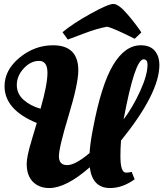

<svg xmlns="http://www.w3.org/2000/svg" viewBox="-20 -939 826 971"><path d="M433 -165Q436 -216 450 -287Q492 -510 552 -610Q612 -710 692 -710Q739 -710 762.5 -682.5Q786 -655 786 -610Q786 -468 592 -228Q589 -189 589 -149Q589 -66 617 -66Q634 -66 646 -70L661 -32Q599 12 537 12Q447 12 434 -93Q314 12 229 12Q178 12 146.5 -19.5Q115 -51 115 -111Q115 -146 138.5 -224.5Q162 -303 166 -317Q3 -384 3 -503Q3 -585 79 -647.5Q155 -710 248 -710Q376 -710 376 -583Q376 -516 327 -354.5Q278 -193 278 -148.5Q278 -104 319.5 -104Q361 -104 433 -165ZM695 -775 661 -743Q554 -797 522 -804Q471 -795 401.5 -768.5Q332 -742 323 -739L296 -776Q347 -819 437 -869Q527 -919 553.5 -919Q580 -919 624 -867.5Q668 -816 695 -775ZM185 -389Q220 -511 220 -571Q220 -631 177.5 -631Q135 -631 100 -593Q65 -555 65 -509.5Q65 -464 100 -433.5Q135 -403 185 -389ZM726 -612Q726 -639 706 -639Q662 -639 605 -335Q650 -394 688 -476.5Q726 -559 726 -612Z"/></svg>

Font: Oleo Script Swash Caps
Style: Regular
Weight: 400
Designer: Soytutype
Foundry: Soytutype
Version: Version 1.002